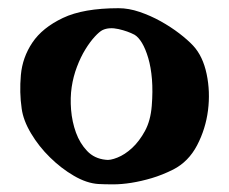

<svg xmlns="http://www.w3.org/2000/svg" viewBox="-20 -458 572 480"><path d="M276.4 -437.5Q301.8 -437.5 329.1 -428.2Q356.4 -418.9 381.8 -404.8Q407.2 -390.6 428.2 -374.5Q449.2 -358.4 462.9 -343.8Q487.3 -317.4 496.6 -272.9Q505.9 -228.5 500 -182.1Q494.1 -135.7 472.7 -94.7Q451.2 -53.7 413.1 -34.2Q385.7 -20.5 359.4 -12.7Q333 -4.9 308.6 -1Q284.2 2.9 262.7 2.9Q241.2 2.9 225.6 2Q196.3 0 164.6 -18.6Q132.8 -37.1 105 -64.5Q77.1 -91.8 57.6 -124.5Q38.1 -157.2 34.2 -186.5Q28.3 -226.6 32.2 -270.5Q36.1 -314.5 61 -351.6Q85.9 -388.7 137.2 -413.1Q188.5 -437.5 276.4 -437.5ZM244.1 -58.6Q254.9 -56.6 273.4 -64Q292 -71.3 310.1 -87.9Q328.1 -104.5 342.3 -130.4Q356.4 -156.2 359.4 -193.4Q362.3 -229.5 359.9 -259.8Q357.4 -290 350.6 -313Q343.8 -335.9 335 -350.6Q326.2 -365.2 316.4 -371.1Q299.8 -379.9 276.4 -385.3Q252.9 -390.6 236.3 -382.8Q228.5 -378.9 216.8 -366.2Q205.1 -353.5 193.4 -334.5Q181.6 -315.4 172.4 -291Q163.1 -266.6 159.2 -240.2Q155.3 -213.9 157.7 -183.6Q160.2 -153.3 169.9 -126.5Q179.7 -99.6 197.8 -80.6Q215.8 -61.5 244.1 -58.6Z"/></svg>

Font: Lakki Reddy
Style: Regular
Weight: 400
Designer: Appaji Ambarisha Darbha
Version: Version 1.0.4; ttfautohint (v1.2.42-39fb)